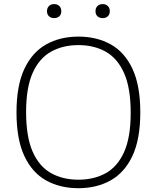

<svg xmlns="http://www.w3.org/2000/svg" viewBox="-20 -932 784 960"><path d="M372 9Q280 9 210.2 -30Q140.5 -69 101.5 -152.5Q62.5 -236 62.5 -370Q62.5 -504 101.8 -587.5Q141 -671 211 -710Q281 -749 372 -749Q464 -749 533.8 -710Q603.5 -671 642.5 -587.5Q681.5 -504 681.5 -370Q681.5 -236 642.2 -152.5Q603 -69 533 -30Q463 9 372 9ZM372 -33.5Q450 -33.5 509 -66.2Q568 -99 600.8 -172.5Q633.5 -246 633.5 -368Q633.5 -492 600.5 -566.2Q567.5 -640.5 508.8 -673.5Q450 -706.5 372 -706.5Q294.5 -706.5 235.5 -673.8Q176.5 -641 143.5 -567.8Q110.5 -494.5 110.5 -372Q110.5 -248 143.2 -173.8Q176 -99.5 235 -66.5Q294 -33.5 372 -33.5ZM493.5 -841.5Q477 -841.5 467.2 -850.8Q457.5 -860 457.5 -876Q457.5 -892 467.2 -901.8Q477 -911.5 493.5 -911.5Q509.5 -911.5 519.2 -901.8Q529 -892 529 -876Q529 -860 519.2 -850.8Q509.5 -841.5 493.5 -841.5ZM250.5 -841.5Q234.5 -841.5 224.8 -850.8Q215 -860 215 -876Q215 -892 224.8 -901.8Q234.5 -911.5 250.5 -911.5Q267 -911.5 276.8 -901.8Q286.5 -892 286.5 -876Q286.5 -860 276.8 -850.8Q267 -841.5 250.5 -841.5Z"/></svg>

Font: Encode Sans SC SemiExpanded ExtraLight
Style: Regular
Weight: 250
Width: 6
Designer: Multiple Designers
Foundry: Impallari Type
Version: Version 3.002